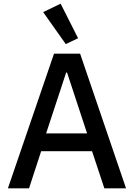

<svg xmlns="http://www.w3.org/2000/svg" viewBox="-20 -1025 729 1045"><path d="M405 -817 338 -785 215 -959 310 -1005ZM138 0H23L274 -733H416L666 0H548L481 -202H204ZM340 -630 231 -299H454L345 -630Z"/></svg>

Font: IBM Plex Sans JP Medm
Style: Regular
Weight: 500
Designer: Mike Abbink; Paul van der Laan; Pieter van Rosmalen; Wujin Sim; Yejin Wi; Jinhee Kim; Boomi Park; Yona Kim; Kichan Ma
Foundry: Sandoll Inc.
Version: Version 1.002